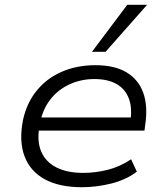

<svg xmlns="http://www.w3.org/2000/svg" viewBox="-20 -776 697 804"><path d="M323 8Q229 8 168 -25Q107 -58 83 -121Q59 -184 76 -272Q91 -343 132.5 -395Q174 -447 237.5 -475Q301 -503 380 -503Q459 -503 509 -473.5Q559 -444 579.5 -388.5Q600 -333 588 -252L585 -229H121L130 -284H552L525 -261Q535 -323 519.5 -363.5Q504 -404 467.5 -424.5Q431 -445 375 -445Q319 -445 270.5 -422.5Q222 -400 190 -358.5Q158 -317 147 -258L145 -247Q134 -184 153 -140.5Q172 -97 217 -74.5Q262 -52 329 -52Q378 -52 429.5 -64.5Q481 -77 529 -109L553 -57Q508 -23 446 -7.5Q384 8 323 8ZM365 -559 513 -756H596L422 -559Z"/></svg>

Font: Nunito Sans 7pt SemiExpanded Light
Style: Italic
Weight: 300
Width: 6
Italic angle: -9°
Designer: Vernon Adams
Foundry: Vernon Adams
Version: Version 3.101;gftools[0.9.27]